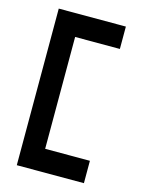

<svg xmlns="http://www.w3.org/2000/svg" viewBox="-108 -764 617 829"><g transform="rotate(15 200.0 -350.0)"><path d="M350 0H50V-700H350V-600H150V-100H350Z"/></g></svg>

Font: Matrix Sans
Style: Regular
Weight: 400
Designer: Brad Neil
Version: Version 1.100